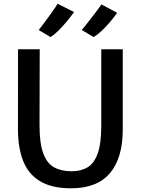

<svg xmlns="http://www.w3.org/2000/svg" viewBox="-20 -1009 760 1037"><path d="M363.5 8Q260 8 196.8 -30Q133.5 -68 105.2 -139.5Q77 -211 77 -311L77.5 -743H194.5L193.5 -333.5Q193.5 -234 213.8 -180Q234 -126 272.8 -105Q311.5 -84 367 -84Q417 -84 452.8 -105.2Q488.5 -126.5 507.8 -180.5Q527 -234.5 527 -333.5V-743H643V-309Q643 -156 574 -74Q505 8 363.5 8ZM253 -809 189 -847Q190.5 -848.5 201 -862.2Q211.5 -876 226.2 -895.8Q241 -915.5 255.5 -935.8Q270 -956 280 -971Q290 -986 291 -989L380 -944Q360.5 -916.5 338 -889.8Q315.5 -863 293.5 -841.5Q271.5 -820 253 -809ZM485.5 -809 421.5 -847Q423.5 -848.5 434.2 -862Q445 -875.5 460.2 -895Q475.5 -914.5 490.5 -934.2Q505.5 -954 516 -968.2Q526.5 -982.5 527.5 -985.5L612.5 -940Q595 -914.5 572.8 -888.5Q550.5 -862.5 527.8 -841.2Q505 -820 485.5 -809Z"/></svg>

Font: Koeln Type Sans
Style: Regular
Weight: 400
Designer: Eben Sorkin
Foundry: Eben Sorkin
Version: Version 2.001